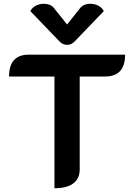

<svg xmlns="http://www.w3.org/2000/svg" viewBox="-20 -990 711 1019"><path d="M269 -584H28Q28 -700 133 -700H644Q644 -584 538 -584H403V-90Q403 -42 369 -16.5Q335 9 269 9ZM407 -949Q415 -959 429 -964.5Q443 -970 459 -970Q482 -970 501.5 -960Q521 -950 531 -931L378 -772Q360 -752 336 -752Q312 -752 294 -772L141 -931Q151 -950 170.5 -960Q190 -970 213 -970Q229 -970 243 -964.5Q257 -959 265 -949L336 -860Z"/></svg>

Font: K2D
Style: Bold
Weight: 700
Designer: Katatrad Aksorn Co.,Ltd.
Foundry: Cadson Demak Co.,Ltd.
Version: Version 1.000; ttfautohint (v1.6)